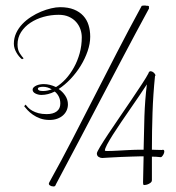

<svg xmlns="http://www.w3.org/2000/svg" viewBox="-20 -643 631 690"><path d="M558.1 -78.1Q548.8 -79.1 542 -79.6Q535.2 -80.1 525.9 -80.1V4.9Q525.9 9.3 522.5 12.5Q519 15.6 514.6 17.8Q510.3 20 505.6 21Q501 22 499 22Q495.1 22 494.6 19Q494.1 16.1 494.1 12.2Q495.1 -11.2 495.1 -34.4Q495.1 -57.6 496.1 -81.1H481.9Q471.7 -81.1 453.1 -80.3Q434.6 -79.6 414.3 -78.9Q394 -78.1 375.5 -76.9Q356.9 -75.7 347.2 -75.2Q340.8 -75.2 334.5 -79.1Q328.1 -83 328.1 -91.8Q328.1 -96.2 339.8 -115.7Q351.6 -135.3 369.9 -162.8Q388.2 -190.4 410.4 -222.7Q432.6 -254.9 453.1 -285.4Q473.6 -315.9 490 -340.8Q506.3 -365.7 513.2 -378.9Q513.2 -379.9 513.7 -380.4Q514.2 -380.9 514.2 -381.8Q517.1 -387.7 522.2 -387Q527.3 -386.2 531.5 -382.8Q535.6 -379.4 537.8 -375.2Q540 -371.1 537.1 -370.1Q530.3 -303.7 528.1 -237.5Q525.9 -171.4 525.9 -105Q532.7 -105 540.5 -104.5Q548.3 -104 561 -104Q568.4 -106 569.8 -102.3Q571.3 -98.6 569.6 -93.3Q567.9 -87.9 564.2 -83Q560.5 -78.1 558.1 -78.1ZM71.8 -267.1Q75.7 -262.2 81.5 -256.1Q87.4 -250 96.4 -244.9Q105.5 -239.7 118.2 -236.3Q130.9 -232.9 147.9 -232.9Q170.9 -232.9 183.8 -242.7Q196.8 -252.4 196.8 -271Q196.8 -284.7 191.4 -295.7Q186 -306.6 176.8 -314Q152.3 -301.8 128.9 -301.8Q117.7 -301.8 107.4 -306.9Q97.2 -312 97.2 -320.8Q97.2 -325.7 101.1 -329.3Q105 -333 110.8 -335.7Q116.7 -338.4 123.8 -339.6Q130.9 -340.8 137.2 -340.8Q158.7 -340.8 181.2 -330.1Q199.2 -340.8 216.1 -359.1Q232.9 -377.4 245.8 -400.9Q258.8 -424.3 266.4 -451.9Q273.9 -479.5 273.9 -508.8Q273.9 -523.9 268.8 -538.3Q263.7 -552.7 253.4 -564.2Q243.2 -575.7 227.5 -582.8Q211.9 -589.8 190.9 -589.8Q163.1 -589.8 136.7 -582.5Q110.4 -575.2 89.4 -561.3Q68.4 -547.4 55.7 -527.6Q43 -507.8 43 -482.9Q43 -464.4 50.5 -452.4Q58.1 -440.4 64.9 -433.1L59.1 -430.2Q54.2 -433.6 49.1 -439.7Q43.9 -445.8 39.6 -453.1Q35.2 -460.4 32.5 -468.8Q29.8 -477.1 29.8 -485.8Q29.8 -506.3 38.1 -524.2Q46.4 -542 60.1 -556.4Q73.7 -570.8 91.6 -582.3Q109.4 -593.8 127.7 -601.3Q146 -608.9 163.8 -613Q181.6 -617.2 195.8 -617.2Q225.1 -617.2 245.6 -608.9Q266.1 -600.6 279.3 -586.2Q292.5 -571.8 298.3 -552.5Q304.2 -533.2 304.2 -511.2Q304.2 -486.3 294.9 -459.2Q285.6 -432.1 270 -406.7Q254.4 -381.3 233.9 -359.6Q213.4 -337.9 190.9 -323.2Q205.1 -313.5 214.6 -299.1Q224.1 -284.7 224.1 -268.1Q224.1 -256.3 219.5 -246.1Q214.8 -235.8 206.3 -228.3Q197.8 -220.7 185.5 -216.3Q173.3 -211.9 158.2 -211.9Q139.2 -211.9 124 -217.5Q108.9 -223.1 97.9 -231Q86.9 -238.8 79.1 -247.1Q71.3 -255.4 66.9 -261.2ZM488.8 -621.1Q488.8 -622.6 496.1 -623Q503.4 -623.5 507.8 -622.1Q511.7 -623 514.2 -621.1Q516.6 -619.1 515.1 -615.2Q515.6 -614.3 515.6 -612.8Q515.6 -612.3 515.1 -611.8Q465.3 -520 422.9 -439.5Q380.4 -358.9 340.6 -283.2Q300.8 -207.5 262 -133.5Q223.1 -59.6 181.2 19Q179.7 24.4 176.8 26.1Q173.8 27.8 170.9 26.9Q164.1 26.9 158.7 22.9Q153.3 19 157.2 12.2Q201.2 -66.9 240.5 -143.1Q279.8 -219.2 319.1 -296.1Q358.4 -373 399.7 -453.1Q440.9 -533.2 488.8 -621.1ZM496.1 -105Q497.1 -167 499 -225.3Q501 -283.7 507.8 -339.8Q496.1 -321.8 480.5 -298.8Q464.8 -275.9 448 -251.5Q431.2 -227.1 414.8 -203.1Q398.4 -179.2 385.5 -158.7Q372.6 -138.2 364.7 -123.3Q356.9 -108.4 356.9 -102.1Q356.9 -100.6 363.8 -100.3Q370.6 -100.1 381.8 -100.6Q393.1 -101.1 406.7 -101.8Q420.4 -102.5 434.3 -103.3Q448.2 -104 460.4 -104.5Q472.7 -105 481 -105ZM134.8 -315.9Q148.9 -315.9 166 -321.8Q150.9 -331.1 134.8 -331.1Q127.9 -331.1 122.1 -329.6Q116.2 -328.1 116.2 -324.2Q116.2 -320.3 120.4 -318.1Q124.5 -315.9 134.8 -315.9Z"/></svg>

Font: Stalemate
Style: Regular
Weight: 400
Designer: Astigmatic (AOETI)
Foundry: Astigmatic (AOETI)
Version: Version 001.000